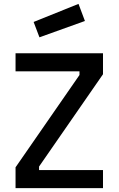

<svg xmlns="http://www.w3.org/2000/svg" viewBox="-20 -968 610 988"><path d="M60 -601H389V-582L60 -107V0H510V-93H181V-111L510 -586V-694H60ZM153 -855 183 -776 417 -860 384 -948Z"/></svg>

Font: TitilliumText22L
Style: 600 wt
Weight: 600
Designer: Campivisivi
Foundry: Campivisivi
Version: 1.000